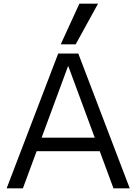

<svg xmlns="http://www.w3.org/2000/svg" viewBox="-20 -1020 739 1040"><path d="M16 0 295.3 -730H404.1L682.7 0H594.6L350.3 -660.9H348.3L104.1 0ZM144.7 -201V-274.4H554.7V-201ZM390 -780H309L409.9 -1000H511Z"/></svg>

Font: M PLUS 1 Thin
Style: Regular
Weight: 100
Designer: Coji Morishita
Foundry: UNDERFOREST DESIGN
Version: Version 1.001